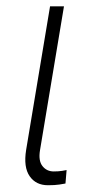

<svg xmlns="http://www.w3.org/2000/svg" viewBox="-20 -565 273 593"><path d="M134.6 -545.5H177.6L103.7 -101.9Q98 -68.5 111.2 -52Q124.3 -35.5 146 -35.5Q160.9 -35.5 171.9 -37.3Q182.9 -39.1 185.7 -39.8L182.2 1.8Q176.8 2.8 163.2 5Q149.5 7.1 128.2 7.1Q90.9 7.1 71.6 -20.8Q52.2 -48.7 60.7 -101.9Z"/></svg>

Font: Inter UI Extra Light
Style: Italic
Weight: 200
Italic angle: -9.39999°
Designer: Rasmus Andersson
Foundry: rsms
Version: 3.2;8d6f07862